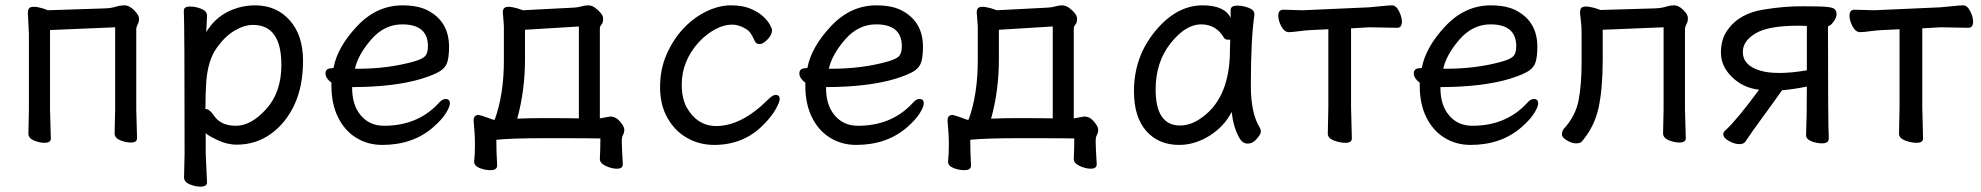

<svg xmlns="http://www.w3.org/2000/svg" viewBox="-20 -512 7325 710"><path d="M145 16.1Q126 16.1 105.5 7.6Q85 -1 85 -18.1L86.9 -106V-386.2L83 -464.8Q83 -474.6 86.9 -480.7Q90.8 -486.8 106 -486.8Q118.2 -486.8 138.2 -481L157.2 -474.1L369.1 -481Q391.1 -481.9 408 -487.1Q424.8 -492.2 440.9 -492.2Q458 -492.2 476.1 -474.1Q494.1 -456.1 494.1 -442.9Q494.1 -430.7 489 -421.4Q483.9 -412.1 483.9 -401.9V-106.9L486.8 -1Q486.8 15.1 463.9 15.1Q444.8 15.1 424.3 6.6Q403.8 -2 403.8 -19L405.8 -106.9V-411.1L165 -400.9V-106L168 0Q168 16.1 145 16.1Z M852.5 -46.9Q908.7 -46.9 964.6 -108.9Q1020.5 -170.9 1020.5 -272Q1020.5 -419.9 915.5 -419.9Q883.3 -419.9 846.9 -398.4Q810.5 -377 779.5 -332Q748.5 -287.1 742.7 -209Q739.7 -167 739.7 -110.8L738.8 -109.9Q738.8 -108.9 740.7 -108.9Q754.9 -108.9 771.5 -84Q796.4 -46.9 852.5 -46.9ZM721.7 178.2Q702.6 178.2 681.6 169.7Q660.6 161.1 660.6 144L662.6 55.2Q662.6 -420.9 659.7 -472.2Q659.7 -488.3 683.6 -487.8Q702.6 -487.8 724.1 -479.5Q745.6 -471.2 745.6 -454.1L742.7 -393.1Q771.5 -441.9 819.6 -467Q867.7 -492.2 923.8 -492.2Q1002 -492.2 1051.3 -437Q1100.6 -381.8 1100.6 -287.1Q1100.6 -192.9 1068.6 -124.5Q1036.6 -56.2 981.2 -16.6Q925.8 22.9 855.5 22.9Q819.3 22.9 783 5.4Q746.6 -12.2 740.7 -20V56.2L745.6 162.1Q745.6 178.2 721.7 178.2Z M1304.2 -257.8Q1415 -257.8 1509.3 -284.2Q1543.5 -293.9 1553 -305.4Q1562.5 -316.9 1562.5 -340.8Q1562.5 -421.9 1467.3 -421.9Q1401.4 -421.9 1352.8 -366Q1304.2 -310.1 1292.5 -257.8ZM1393.6 23.9Q1340.3 23.9 1297.4 -2.4Q1254.4 -28.8 1230 -78.4Q1205.6 -127.9 1205.6 -194.8V-206.1Q1183.6 -223.1 1183.6 -240.2Q1183.6 -260.3 1208.5 -259.8L1213.4 -261.2Q1227.5 -337.4 1300 -414.8Q1372.6 -492.2 1468.3 -492.2Q1532.2 -492.2 1569.3 -469.2Q1640.1 -428.2 1640.6 -339.8Q1640.6 -304.7 1634.5 -283.4Q1628.4 -262.2 1607.4 -249Q1586.4 -235.8 1540.5 -221.2Q1439.5 -190.4 1282.2 -189.9V-186Q1282.2 -123 1314.5 -85Q1346.7 -46.9 1400.4 -46.9Q1523.4 -46.9 1600.6 -128.9Q1614.7 -146 1627.4 -146Q1643.6 -146 1643.6 -129.9Q1643.6 -116.7 1628.4 -92.8Q1613.3 -68.8 1582.5 -42Q1507.3 23.9 1393.6 23.9Z M1892.6 -73.2Q1938.5 -75.2 1984.4 -75.2Q2095.2 -75.2 2120.6 -74.2V-414.1L1921.4 -401.9V-292Q1921.4 -177.2 1892.6 -73.2ZM1793.5 117.2Q1772.5 117.2 1752.9 109.1Q1733.4 101.1 1733.4 85.9V85Q1736.3 60.1 1736.3 22Q1736.3 -16.1 1731.4 -65.9Q1731.4 -86.9 1749.5 -86.9Q1759.3 -85.9 1805.2 -68.8L1809.6 -69.8Q1843.8 -165 1843.3 -291V-416L1839.4 -466.8Q1839.4 -486.8 1859.4 -486.8Q1873.5 -486.8 1893.6 -481L1913.6 -474.1L2103.5 -483.9Q2118.7 -484.9 2130.6 -488.5Q2142.6 -492.2 2155.3 -492.2Q2168.5 -492.2 2181.2 -482.9Q2210 -460.9 2210.4 -443.8Q2210.4 -427.7 2204.3 -421.4Q2198.2 -415 2198.2 -405.8V-74.2L2236.3 -81.1Q2257.3 -81.1 2272.9 -62.5Q2288.6 -43.9 2288.6 -33.2Q2288.6 -21 2283.9 -13.4Q2279.3 -5.9 2279.3 11.2Q2279.3 31.2 2283.2 95.2Q2283.2 112.3 2260.3 111.8Q2242.2 111.8 2220.2 101.8Q2198.2 91.8 2198.2 75.2V74.2Q2200.2 40 2200.2 0Q2188 -1 1995.6 -1Q1871.6 -1 1815.4 4.9Q1815.4 48.8 1818.4 100.1Q1818.4 117.2 1793.5 117.2Z M2621.1 23.9Q2566.9 23.9 2521.5 -1.5Q2476.1 -26.9 2448.5 -75.4Q2420.9 -124 2420.9 -189.9Q2420.9 -254.9 2444.1 -308.8Q2467.3 -362.8 2504.6 -403.8Q2542 -444.8 2589.6 -468.5Q2637.2 -492.2 2682.1 -492.2Q2726.1 -492.2 2755.1 -480Q2784.2 -467.8 2801.8 -451.4Q2819.3 -435.1 2827.1 -420.4Q2835 -405.8 2835 -400.9Q2835 -382.8 2818.1 -366Q2801.3 -349.1 2790 -349.1Q2777.8 -349.1 2772.9 -356.9Q2766.1 -371.1 2759 -383.5Q2752 -396 2743.2 -401.9Q2715.3 -420.9 2686 -420.9Q2657.2 -420.9 2624.8 -403.6Q2592.3 -386.2 2564 -356Q2501 -286.1 2501 -199.2Q2501 -149.4 2519 -115.2Q2558.1 -46.4 2627.9 -45.9Q2722.2 -45.9 2820.3 -144Q2837.4 -161.1 2848.1 -161.1Q2863.3 -161.1 2863.3 -146Q2863.3 -134.8 2848.6 -108.4Q2834 -82 2804.2 -51.8Q2731 23.9 2621.1 23.9Z M3056.6 -257.8Q3167.5 -257.8 3261.7 -284.2Q3295.9 -293.9 3305.4 -305.4Q3314.9 -316.9 3314.9 -340.8Q3314.9 -421.9 3219.7 -421.9Q3153.8 -421.9 3105.2 -366Q3056.6 -310.1 3044.9 -257.8ZM3146 23.9Q3092.8 23.9 3049.8 -2.4Q3006.8 -28.8 2982.4 -78.4Q2958 -127.9 2958 -194.8V-206.1Q2936 -223.1 2936 -240.2Q2936 -260.3 2960.9 -259.8L2965.8 -261.2Q2980 -337.4 3052.5 -414.8Q3125 -492.2 3220.7 -492.2Q3284.7 -492.2 3321.8 -469.2Q3392.6 -428.2 3393.1 -339.8Q3393.1 -304.7 3387 -283.4Q3380.9 -262.2 3359.9 -249Q3338.9 -235.8 3293 -221.2Q3191.9 -190.4 3034.7 -189.9V-186Q3034.7 -123 3066.9 -85Q3099.1 -46.9 3152.8 -46.9Q3275.9 -46.9 3353 -128.9Q3367.2 -146 3379.9 -146Q3396 -146 3396 -129.9Q3396 -116.7 3380.9 -92.8Q3365.7 -68.8 3335 -42Q3259.8 23.9 3146 23.9Z M3645 -73.2Q3690.9 -75.2 3736.8 -75.2Q3847.7 -75.2 3873 -74.2V-414.1L3673.8 -401.9V-292Q3673.8 -177.2 3645 -73.2ZM3545.9 117.2Q3524.9 117.2 3505.4 109.1Q3485.8 101.1 3485.8 85.9V85Q3488.8 60.1 3488.8 22Q3488.8 -16.1 3483.9 -65.9Q3483.9 -86.9 3502 -86.9Q3511.7 -85.9 3557.6 -68.8L3562 -69.8Q3596.2 -165 3595.7 -291V-416L3591.8 -466.8Q3591.8 -486.8 3611.8 -486.8Q3626 -486.8 3646 -481L3666 -474.1L3856 -483.9Q3871.1 -484.9 3883.1 -488.5Q3895 -492.2 3907.7 -492.2Q3920.9 -492.2 3933.6 -482.9Q3962.4 -460.9 3962.9 -443.8Q3962.9 -427.7 3956.8 -421.4Q3950.7 -415 3950.7 -405.8V-74.2L3988.8 -81.1Q4009.8 -81.1 4025.4 -62.5Q4041 -43.9 4041 -33.2Q4041 -21 4036.4 -13.4Q4031.7 -5.9 4031.7 11.2Q4031.7 31.2 4035.6 95.2Q4035.6 112.3 4012.7 111.8Q3994.6 111.8 3972.7 101.8Q3950.7 91.8 3950.7 75.2V74.2Q3952.6 40 3952.6 0Q3940.4 -1 3748 -1Q3624 -1 3567.9 4.9Q3567.9 48.8 3570.8 100.1Q3570.8 117.2 3545.9 117.2Z M4343.8 -47.9Q4385.7 -47.9 4426.8 -79.1Q4528.8 -153.3 4528.3 -330.1L4529.3 -365.2H4520.5Q4511.7 -365.2 4506.3 -372.1Q4477.5 -421.9 4421.4 -421.9Q4364.3 -421.9 4308.8 -352.1Q4253.4 -282.2 4253.4 -180.2Q4253.9 -47.9 4343.8 -47.9ZM4340.3 23.9Q4264.2 23.9 4218.8 -27.6Q4173.3 -79.1 4173.3 -174.8Q4173.3 -301.8 4252 -397Q4330.6 -492.2 4426.8 -492.2Q4508.8 -492.2 4530.8 -445.8V-475.1Q4530.8 -491.2 4555.7 -491.2Q4575.7 -491.2 4597.2 -483.2Q4618.7 -475.1 4618.7 -459V-457Q4605.5 -368.2 4605.5 -194.8Q4605.5 -91.8 4639.6 -38.1Q4642.6 -32.2 4642.6 -24.9Q4642.6 -16.1 4627.4 1.5Q4612.3 19 4593.8 19Q4573.7 19 4561.5 -4.9Q4540.5 -43 4534.7 -98.1Q4506.8 -43.9 4452.6 -10Q4398.4 23.9 4340.3 23.9Z M4955.1 16.1Q4935.1 16.1 4912.6 7.6Q4890.1 -1 4890.1 -18.1L4892.1 -115.2V-403.8L4830.1 -400.9Q4807.1 -399.9 4782.7 -396.5Q4758.3 -393.1 4746.1 -393.1Q4730 -393.1 4718.5 -414.1Q4707 -435.1 4707 -454.1Q4707 -476.1 4726.1 -476.1L4798.3 -474.1L5042.5 -484.9Q5066.4 -486.8 5090.8 -489.5Q5115.2 -492.2 5127.4 -492.2Q5142.6 -492.2 5153.3 -470.7Q5164.1 -449.2 5164.1 -432.1Q5164.1 -409.2 5146.5 -409.2L5043.5 -411.1L4976.1 -407.2V-115.2L4979 0Q4979 16.1 4955.1 16.1Z M5328.6 -257.8Q5439.5 -257.8 5533.7 -284.2Q5567.9 -293.9 5577.4 -305.4Q5586.9 -316.9 5586.9 -340.8Q5586.9 -421.9 5491.7 -421.9Q5425.8 -421.9 5377.2 -366Q5328.6 -310.1 5316.9 -257.8ZM5418 23.9Q5364.7 23.9 5321.8 -2.4Q5278.8 -28.8 5254.4 -78.4Q5230 -127.9 5230 -194.8V-206.1Q5208 -223.1 5208 -240.2Q5208 -260.3 5232.9 -259.8L5237.8 -261.2Q5252 -337.4 5324.5 -414.8Q5397 -492.2 5492.7 -492.2Q5556.6 -492.2 5593.8 -469.2Q5664.6 -428.2 5665 -339.8Q5665 -304.7 5658.9 -283.4Q5652.8 -262.2 5631.8 -249Q5610.8 -235.8 5564.9 -221.2Q5463.9 -190.4 5306.6 -189.9V-186Q5306.6 -123 5338.9 -85Q5371.1 -46.9 5424.8 -46.9Q5547.9 -46.9 5625 -128.9Q5639.2 -146 5651.9 -146Q5668 -146 5668 -129.9Q5668 -116.7 5652.8 -92.8Q5637.7 -68.8 5606.9 -42Q5531.7 23.9 5418 23.9Z M5807.6 18.1Q5792.5 18.1 5774.2 7.1Q5755.9 -3.9 5755.9 -15.1Q5755.9 -24.9 5761.7 -34.2Q5806.6 -83 5817.6 -141.6Q5828.6 -200.2 5828.6 -280.8V-387.2Q5828.6 -417 5825.7 -438Q5822.8 -459 5822.8 -466.8Q5822.8 -475.6 5826.7 -481.7Q5830.6 -487.8 5845.7 -487.8Q5857.9 -487.8 5878.9 -481.9L5898.9 -475.1L6098.6 -481Q6123.5 -481.9 6140.1 -487.1Q6156.7 -492.2 6171.9 -492.2Q6187 -492.2 6204.3 -475.6Q6221.7 -459 6221.7 -444.8Q6221.7 -431.6 6216.3 -422.4Q6210.9 -413.1 6210.9 -401.9V-106.9L6213.9 -1Q6213.9 15.1 6190.9 15.1Q6171.9 15.1 6150.9 6.6Q6129.9 -2 6129.9 -19L6131.8 -106.9V-411.1L5906.7 -401.9V-291Q5906.7 -184.1 5891.4 -113.5Q5876 -43 5829.6 11.2Q5823.7 18.1 5807.6 18.1Z M6560.5 -242.2Q6604.5 -242.2 6661.6 -252V-416L6629.9 -417Q6520 -417 6472.4 -388.9Q6424.8 -360.8 6424.8 -319.8Q6424.8 -270 6488.8 -251Q6516.6 -242.2 6560.5 -242.2ZM6411.6 21Q6394.5 21 6373.5 9.5Q6352.5 -2 6352.5 -16.1Q6352.5 -23.9 6362.8 -32.2Q6404.8 -71.3 6484.9 -180.2Q6425.8 -187 6384.8 -227.1Q6343.8 -267.1 6343.8 -316.9Q6343.8 -365.7 6366.7 -398.9Q6411.6 -463.9 6504.9 -477.1Q6580.1 -489.3 6647.5 -488.8Q6714.4 -488.8 6737.1 -486.3Q6759.8 -483.9 6765.6 -477.1Q6771.5 -470.2 6771.5 -459Q6771.5 -446.8 6760 -431.4Q6748.5 -416 6739.7 -415Q6739.7 -51.3 6742.7 0Q6742.7 18.1 6717.8 18.1Q6696.8 18.1 6677.7 10Q6658.7 2 6658.7 -12.2V-13.2Q6661.6 -79.1 6661.6 -191.9Q6613.8 -182.1 6569.8 -178.2Q6543.9 -141.1 6500.2 -81.5Q6456.5 -22 6434.6 11.2Q6428.7 21 6411.6 21Z M7067.4 16.1Q7047.4 16.1 7024.9 7.6Q7002.4 -1 7002.4 -18.1L7004.4 -115.2V-403.8L6942.4 -400.9Q6919.4 -399.9 6895 -396.5Q6870.6 -393.1 6858.4 -393.1Q6842.3 -393.1 6830.8 -414.1Q6819.3 -435.1 6819.3 -454.1Q6819.3 -476.1 6838.4 -476.1L6910.6 -474.1L7154.8 -484.9Q7178.7 -486.8 7203.1 -489.5Q7227.5 -492.2 7239.7 -492.2Q7254.9 -492.2 7265.6 -470.7Q7276.4 -449.2 7276.4 -432.1Q7276.4 -409.2 7258.8 -409.2L7155.8 -411.1L7088.4 -407.2V-115.2L7091.3 0Q7091.3 16.1 7067.4 16.1Z"/></svg>

Font: LXGW WenKai Screen R
Style: Regular
Weight: 400
Designer: Fontworks Inc.
Version: Version 1.235;May 31, 2022